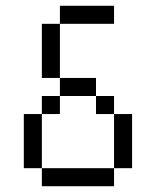

<svg xmlns="http://www.w3.org/2000/svg" viewBox="-20 -645 540 665"><path d="M375 -562.5V-625H187.5V-562.5H125V-375H187.5V-312.5H125V-250H62.5V-62.5H125V0H375V-62.5H125V-250H187.5V-312.5H312.5V-250H375V-62.5H437.5V-250H375V-312.5H312.5V-375H187.5V-562.5Z"/></svg>

Font: UnifontExMono
Style: Regular
Weight: 500
Version: Version 15.0.06